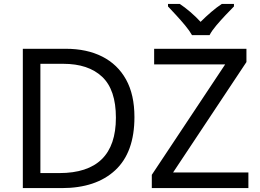

<svg xmlns="http://www.w3.org/2000/svg" viewBox="-20 -964 1332 984"><path d="M669 -364Q669 -183 570.5 -91.5Q472 0 296 0H97V-714H317Q425 -714 504 -674Q583 -634 626 -556.5Q669 -479 669 -364ZM574 -361Q574 -504 503.5 -570.5Q433 -637 304 -637H187V-77H284Q574 -77 574 -361ZM1253 0H758V-68L1134 -634H770V-714H1243V-646L867 -80H1253ZM964 -784Q951 -807 929 -833.5Q907 -860 883 -886Q859 -912 841 -931V-944H901Q927 -927 955 -903Q983 -879 1008 -852Q1035 -879 1063 -903Q1091 -927 1117 -944H1179V-931Q1160 -912 1135.5 -886Q1111 -860 1088.5 -833.5Q1066 -807 1054 -784Z"/></svg>

Font: RS Noto Sans
Style: Regular
Weight: 400
Designer: Monotype Design Team
Foundry: Monotype Imaging Inc.
Version: Version 3.10